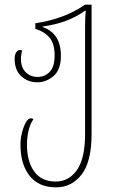

<svg xmlns="http://www.w3.org/2000/svg" viewBox="-20 -556 484 826"><path d="M221 250Q147 250 107.5 200.5Q68 151 68 66Q68 41 74.5 15Q81 -11 91 -29Q101 -47 113 -47Q117 -47 119.5 -46Q122 -45 124 -43Q110 -24 103 5.5Q96 35 96 66Q96 138 127 181.5Q158 225 220 225Q276 225 311 175.5Q346 126 346 20V-447Q346 -479 349 -510H346Q271 -456 163 -442V-440Q242 -413 242 -316Q242 -256 210.5 -229Q179 -202 141 -202Q100 -202 71.5 -228Q43 -254 43 -303Q43 -320 49.5 -330.5Q56 -341 66 -341Q69 -341 75 -339Q73 -329 71.5 -320.5Q70 -312 70 -303Q70 -266 90.5 -245.5Q111 -225 141 -225Q173 -225 194 -247Q215 -269 215 -317Q215 -367 194 -393Q173 -419 132 -432V-456Q194 -465 247.5 -485Q301 -505 346 -536H374V20Q374 140 331 195Q288 250 221 250Z"/></svg>

Font: Noto Serif Georgian ExtraCondensed Thin
Style: Regular
Weight: 100
Width: 2
Designer: Monotype Design Team, Akaki Razmadze
Foundry: Google LLC
Version: Version 2.003; ttfautohint (v1.8.4.7-5d5b)